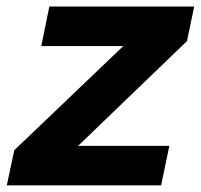

<svg xmlns="http://www.w3.org/2000/svg" viewBox="-48 -556 602 576"><path d="M-27.6 0 -5.1 -105.4 322 -417.9H75.9L100 -536.3H534.6L512.9 -432.7L186.3 -118.4H460L435.4 0Z"/></svg>

Font: Mona Sans ExtraLight
Style: Italic
Weight: 200
Italic angle: -11.6951°
Designer: Deni Anggara
Foundry: GitHub
Version: Version 2.000